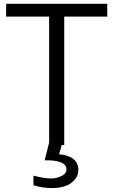

<svg xmlns="http://www.w3.org/2000/svg" viewBox="-20 -751 585 994"><path d="M11.7 -665Q11.7 -681.6 11.7 -731.4Q142.6 -731.4 535.2 -731.4Q535.2 -714.8 535.2 -665Q479.5 -665 312.5 -665Q312.5 -499 312.5 0Q293 0 234.4 0Q234.4 -166 234.4 -665Q178.7 -665 11.7 -665ZM153.3 158.2Q208 172.9 245.1 172.9Q273.4 172.9 298.8 160.2Q324.2 147.5 324.2 125Q324.2 100.6 293 88.9Q260.7 77.1 210.9 79.1Q218.8 49.8 233.4 -8.8Q251 -8.8 301.8 -8.8Q297.9 5.9 286.1 47.9Q334 51.8 360.4 72.3Q385.7 93.8 385.7 128.9Q385.7 168 349.6 195.3Q314.5 222.7 247.1 222.7Q201.2 222.7 153.3 208Q153.3 191.4 153.3 158.2Z"/></svg>

Font: Gothic A1
Style: Regular
Weight: 400
Designer: HanYang I&C Co.,Ltd.
Version: Version 2.50